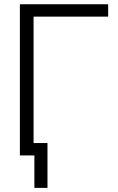

<svg xmlns="http://www.w3.org/2000/svg" viewBox="-20 -748 567 924"><path d="M500.5 -727.5V-668H141.6V0H75.7V-727.5ZM145.5 156.2V0H104V-59.6H208.5V156.2Z"/></svg>

Font: Inter Display Light
Style: Regular
Weight: 300
Designer: Rasmus Andersson
Foundry: rsms
Version: Version 4.000;git-a52131595